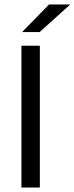

<svg xmlns="http://www.w3.org/2000/svg" viewBox="-20 -845 335 865"><path d="M159.5 -639V0H76.5V-639ZM80.5 -701.5 201 -825H295V-823.5L158.5 -700.5H80.5Z"/></svg>

Font: Anek Malayalam
Style: Regular
Weight: 400
Version: Version 1.003